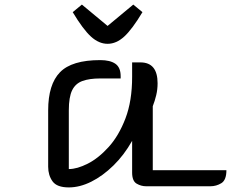

<svg xmlns="http://www.w3.org/2000/svg" viewBox="-20 -812 1007 837"><path d="M280 -331V-75Q316 -75 362.5 -98.5Q409 -122 453.5 -171Q498 -220 527 -296Q556 -372 556 -477V-540H592Q667 -540 667 -449Q667 -422 661 -397Q655 -372 646 -349V-70H967Q967 -27 945 -13.5Q923 0 897 0H617Q595 0 575.5 -11.5Q556 -23 556 -60V-198Q521 -136 474.5 -90.5Q428 -45 378 -20Q328 5 280 5Q228 5 209 -21.5Q190 -48 190 -85V-331Q190 -444 241.5 -497Q293 -550 417 -550Q460 -550 483 -534Q506 -518 506 -480V-470H417Q370 -470 339.5 -459Q309 -448 294.5 -418.5Q280 -389 280 -331ZM337 -792 449 -699 561 -792 601 -759Q556 -684 521.5 -652.5Q487 -621 449 -621Q411 -621 376.5 -652.5Q342 -684 297 -759Z"/></svg>

Font: Warnes
Style: Regular
Weight: 400
Designer: Eduardo Rodriguez Tunni
Foundry: Eduardo Rodriguez Tunni
Version: Version 1.002; ttfautohint (v1.8.4.7-5d5b);gftools[0.9.23]